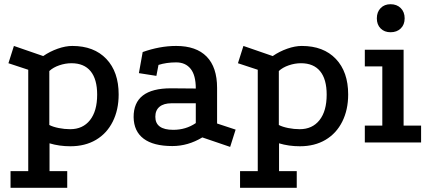

<svg xmlns="http://www.w3.org/2000/svg" viewBox="-20 -676 2042 911"><path d="M30 215V136H114V-345L20 -376L46 -458L185 -410Q217 -432 254 -445Q291 -458 323 -458Q426 -458 484.5 -396.5Q543 -335 543 -228Q543 -155 515 -99Q487 -43 435.5 -12.5Q384 18 314 18Q261 18 215 4V136H299V215ZM313 -63Q373 -63 407 -106Q441 -149 441 -227Q441 -300 410 -338Q379 -376 319 -376Q290 -376 261 -366Q232 -356 214 -339V-83Q231 -74 258.5 -68.5Q286 -63 313 -63Z M940 -24Q872 17 798 17Q708 17 661.5 -18Q615 -53 614 -120Q613 -257 791 -257L909 -256Q909 -319 884.5 -349.5Q860 -380 816 -380Q793 -380 772 -377Q751 -374 732 -368L722 -316L639 -329L657 -429Q696 -443 736 -450.5Q776 -458 816 -458Q911 -458 960.5 -407.5Q1010 -357 1010 -259V-90L1098 -61L1072 21ZM794 -186Q757 -186 737 -169.5Q717 -153 717 -122Q717 -60 802 -60Q862 -60 909 -92V-186Z M1119 215V136H1203V-345L1109 -376L1135 -458L1274 -410Q1306 -432 1343 -445Q1380 -458 1412 -458Q1515 -458 1573.5 -396.5Q1632 -335 1632 -228Q1632 -155 1604 -99Q1576 -43 1524.5 -12.5Q1473 18 1403 18Q1350 18 1304 4V136H1388V215ZM1402 -63Q1462 -63 1496 -106Q1530 -149 1530 -227Q1530 -300 1499 -338Q1468 -376 1408 -376Q1379 -376 1350 -366Q1321 -356 1303 -339V-83Q1320 -74 1347.5 -68.5Q1375 -63 1402 -63Z M1711 -440H1895V-80H1978V0H1711V-80H1794V-361H1711ZM1833 -656Q1863 -656 1881.5 -637.5Q1900 -619 1900 -589Q1900 -559 1881.5 -541Q1863 -523 1833 -523Q1804 -523 1786 -541Q1768 -559 1768 -589Q1768 -619 1786 -637.5Q1804 -656 1833 -656Z"/></svg>

Font: Podkova SemiBold
Style: Regular
Weight: 600
Designer: Ilya Yudin
Foundry: Cyreal (www.cyreal.org)
Version: Version 2.103